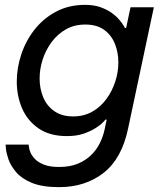

<svg xmlns="http://www.w3.org/2000/svg" viewBox="-20 -560 669 790"><path d="M223 210Q154 210 111.5 192.5Q69 175 46.5 148.5Q24 122 15 96Q6 70 4.5 52.5Q3 35 3 35H98Q98 35 99 44.5Q100 54 105.5 67.5Q111 81 124 94.5Q137 108 161 117.5Q185 127 223 127Q267 127 299 114Q331 101 354 79Q377 57 391 28.5Q405 0 411 -30L419 -68H414Q414 -68 404.5 -57.5Q395 -47 375 -34Q355 -21 325.5 -10.5Q296 0 255 0Q185 0 139 -31.5Q93 -63 71 -114Q49 -165 49 -224Q49 -280 67.5 -336Q86 -392 122 -438Q158 -484 210.5 -512Q263 -540 330 -540Q366 -540 393 -530.5Q420 -521 439.5 -507Q459 -493 471 -478.5Q483 -464 488.5 -454.5Q494 -445 494 -445H499L517 -530H613L507 -31Q481 93 406 151.5Q331 210 223 210ZM281 -81Q325 -81 359.5 -100.5Q394 -120 418 -153Q442 -186 454.5 -225Q467 -264 467 -303Q467 -345 452.5 -380.5Q438 -416 408 -437.5Q378 -459 331 -459Q286 -459 251.5 -439.5Q217 -420 192.5 -387Q168 -354 155.5 -315Q143 -276 143 -237Q143 -196 157.5 -160.5Q172 -125 203 -103Q234 -81 281 -81Z"/></svg>

Font: Be Vietnam Pro Variable Thin
Style: Italic
Weight: 100
Italic angle: -12°
Designer: Lam Bao, Tony Le, Vietanh Nguyen
Foundry: Yellow Type Foundry
Version: Version 1.002